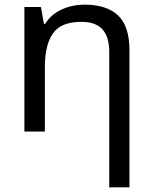

<svg xmlns="http://www.w3.org/2000/svg" viewBox="-20 -566 658 826"><path d="M343 -546Q439 -546 488 -499.5Q537 -453 537 -349V240H450V-343Q450 -407 421 -439.5Q392 -472 330 -472Q242 -472 207.5 -422Q173 -372 173 -278V0H85V-536H156L169 -463H174Q200 -505 246 -525.5Q292 -546 343 -546Z"/></svg>

Font: Noto IKEA Arabic
Style: Regular
Weight: 400
Designer: Monotype Design Team
Foundry: Monotype Imaging Inc.
Version: Version 1.200